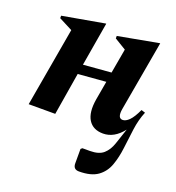

<svg xmlns="http://www.w3.org/2000/svg" viewBox="-125 -566 804 876"><g transform="rotate(20 277.5 -128.0)"><path d="M35 0 102 -384 36 -418V-430L239 -466H242L206 -254L341 -265L362 -384L306 -418V-430L501 -466H504L444 -126Q436 -79 462 -79Q477 -79 493.5 -95.5Q510 -112 528 -151L547 -145Q530 -104 523.5 -55.5Q517 -7 511.5 39.5Q506 86 492 125Q478 164 446 187Q414 210 355 210Q327 210 327 181V111L334 105H370Q414 105 436 85.5Q458 66 469.5 32Q481 -2 495 -44Q453 10 399 10Q350 10 328 -25Q306 -60 317 -126L333 -217L198 -206L164 0Z"/></g></svg>

Font: Spectral
Style: Bold Italic
Weight: 700
Italic angle: -10°
Designer: Jean-Baptiste Levee
Foundry: Production Type
Version: Version 2.001